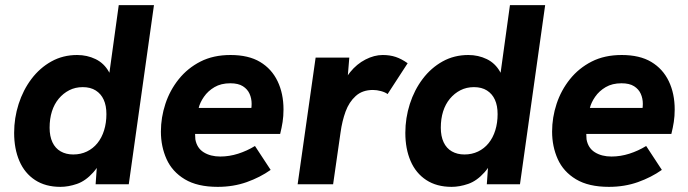

<svg xmlns="http://www.w3.org/2000/svg" viewBox="-20 -717 2678 747"><path d="M215 10Q157 10 116.5 -16.5Q76 -43 55.5 -90.5Q35 -138 35 -200Q35 -258 52.5 -312.5Q70 -367 102.5 -410Q135 -453 180 -478Q225 -503 280 -503Q319 -503 352 -487Q385 -471 404 -437Q423 -403 420 -348L396 -364L442 -697H579L481 0H352L361 -127L395 -143Q373 -80 343 -46.5Q313 -13 279.5 -1.5Q246 10 215 10ZM265 -116Q294 -116 318 -127.5Q342 -139 359 -160Q376 -181 385 -210Q394 -239 394 -273Q394 -306 383.5 -329Q373 -352 352.5 -365Q332 -378 302 -378Q273 -378 249.5 -366Q226 -354 208.5 -333Q191 -312 182 -283.5Q173 -255 173 -220Q173 -187 184 -163.5Q195 -140 216 -128Q237 -116 265 -116Z M827 10Q748 10 699 -19.5Q650 -49 628 -98Q606 -147 606 -205Q606 -260 623.5 -313Q641 -366 675.5 -409Q710 -452 760 -477.5Q810 -503 877 -503Q947 -503 992 -476Q1037 -449 1060 -401Q1083 -353 1083 -291Q1083 -265 1079.5 -242.5Q1076 -220 1070 -196H739Q739 -190 739.5 -185.5Q740 -181 740 -175Q746 -141 772.5 -124.5Q799 -108 837 -108Q872 -108 906.5 -119Q941 -130 972 -149L1033 -56Q992 -27 940 -8.5Q888 10 827 10ZM953 -272Q956 -283 957.5 -293Q959 -303 959 -313Q959 -334 951 -352Q943 -370 925 -381.5Q907 -393 876 -393Q840 -393 814.5 -378Q789 -363 773.5 -340.5Q758 -318 753 -297H999Z M1138 0 1208 -493H1339L1328 -359L1309 -362Q1317 -405 1342.5 -436.5Q1368 -468 1402 -485.5Q1436 -503 1469 -503Q1497 -503 1519.5 -495.5Q1542 -488 1566 -471L1488 -351Q1479 -358 1462.5 -362.5Q1446 -367 1431 -367Q1390 -367 1364 -343.5Q1338 -320 1324.5 -283Q1311 -246 1305 -202L1276 0Z M1737 10Q1679 10 1638.5 -16.5Q1598 -43 1577.5 -90.5Q1557 -138 1557 -200Q1557 -258 1574.5 -312.5Q1592 -367 1624.5 -410Q1657 -453 1702 -478Q1747 -503 1802 -503Q1841 -503 1874 -487Q1907 -471 1926 -437Q1945 -403 1942 -348L1918 -364L1964 -697H2101L2003 0H1874L1883 -127L1917 -143Q1895 -80 1865 -46.5Q1835 -13 1801.5 -1.5Q1768 10 1737 10ZM1787 -116Q1816 -116 1840 -127.5Q1864 -139 1881 -160Q1898 -181 1907 -210Q1916 -239 1916 -273Q1916 -306 1905.5 -329Q1895 -352 1874.5 -365Q1854 -378 1824 -378Q1795 -378 1771.5 -366Q1748 -354 1730.5 -333Q1713 -312 1704 -283.5Q1695 -255 1695 -220Q1695 -187 1706 -163.5Q1717 -140 1738 -128Q1759 -116 1787 -116Z M2349 10Q2270 10 2221 -19.5Q2172 -49 2150 -98Q2128 -147 2128 -205Q2128 -260 2145.5 -313Q2163 -366 2197.5 -409Q2232 -452 2282 -477.5Q2332 -503 2399 -503Q2469 -503 2514 -476Q2559 -449 2582 -401Q2605 -353 2605 -291Q2605 -265 2601.5 -242.5Q2598 -220 2592 -196H2261Q2261 -190 2261.5 -185.5Q2262 -181 2262 -175Q2268 -141 2294.5 -124.5Q2321 -108 2359 -108Q2394 -108 2428.5 -119Q2463 -130 2494 -149L2555 -56Q2514 -27 2462 -8.5Q2410 10 2349 10ZM2475 -272Q2478 -283 2479.5 -293Q2481 -303 2481 -313Q2481 -334 2473 -352Q2465 -370 2447 -381.5Q2429 -393 2398 -393Q2362 -393 2336.5 -378Q2311 -363 2295.5 -340.5Q2280 -318 2275 -297H2521Z"/></svg>

Font: Hanken Grotesk ExtraBold
Style: Italic
Weight: 800
Italic angle: -8°
Designer: Alfredo Marco Pradil
Foundry: Hanken Design Co.
Version: Version 3.013